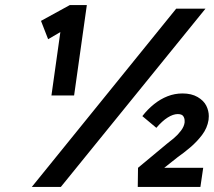

<svg xmlns="http://www.w3.org/2000/svg" viewBox="-20 -734 840 754"><path d="M182 -359 217 -608 169 -580 141 -652 254 -714H321L271 -359H226Q226 -359 226 -359H225Q224 -359 223 -359H221Q220 -359 220 -359H219Q219 -359 219 -359H218Q218 -359 217 -359Q216 -359 216 -359H204Q204 -359 204 -359H203Q202 -359 201 -359H199Q198 -359 198 -359H197Q197 -359 196 -359Q195 -359 195 -359H194Q194 -359 194 -359ZM105 0 672 -700H787L219 0ZM521 0 522 -75 635 -169Q647 -178 662.5 -191Q678 -204 690.5 -220.5Q703 -237 705 -253Q705 -257 705 -260Q705 -270 699.5 -278Q694 -286 678 -286Q660 -286 638.5 -272.5Q617 -259 594 -232L539 -278Q560 -305 585 -325Q610 -345 638 -356Q666 -367 697 -367Q732 -367 756 -353Q780 -339 790 -319Q800 -299 800 -278Q800 -271 799 -263Q794 -231 773.5 -204Q753 -177 727 -155Q701 -133 678 -117L625 -75H778L767 0Z"/></svg>

Font: Lexend Med
Style: Italic
Weight: 500
Italic angle: -8.13011°
Designer: Bonnie Shaver-Troup, Thomas Jockin
Foundry: Lexend
Version: Version 1.007